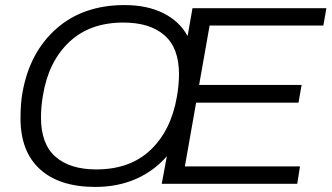

<svg xmlns="http://www.w3.org/2000/svg" viewBox="-20 -718 1295 750"><path d="M352.1 12.2Q212.4 12.2 136.2 -56.9Q60.1 -126 60.1 -255.9Q60.1 -314 67.9 -356.9Q95.7 -513.7 200.2 -606Q304.7 -698.2 466.8 -698.2Q553.7 -698.2 617.2 -667Q680.7 -635.7 712.9 -577.1L731.9 -686H1254.9L1243.2 -618.2H798.8L757.8 -386.2H1158.2L1146 -316.9H746.1L702.1 -67.9H1151.9L1141.1 0H611.8L631.8 -107.9Q582 -50.3 511 -19Q439.9 12.2 352.1 12.2ZM356 -56.2Q488.3 -56.2 568.4 -132.6Q648.4 -209 670.9 -339.8Q679.2 -386.7 679.2 -428.2Q679.2 -530.8 622.3 -580.3Q565.4 -629.9 461.9 -629.9Q330.6 -629.9 250 -553.5Q169.4 -477.1 147.9 -346.2Q140.1 -301.8 140.1 -258.8Q140.1 -155.3 196.8 -105.7Q253.4 -56.2 356 -56.2Z"/></svg>

Font: Archivo Light
Style: Italic
Weight: 300
Italic angle: -10°
Designer: Hector Gatti
Foundry: Omnibus-Type
Version: Version 2.001